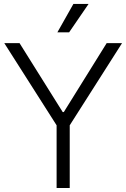

<svg xmlns="http://www.w3.org/2000/svg" viewBox="-20 -944 635 964"><path d="M264.2 0H330.1V-314.9L592.8 -727.5H515.6L300.3 -381.3H294.9L78.1 -727.5H1.5L264.2 -314.9ZM268.1 -781.7H327.1L424.8 -924.3H348.6Z"/></svg>

Font: Guggenheim Sans Display Light
Style: Regular
Weight: 300
Designer: Modified by Tom Baber under direction of Pentagram Design 2023
Foundry: rsms
Version: Version 1.001;Glyphs 3.1.2 (3151)